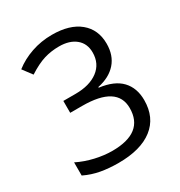

<svg xmlns="http://www.w3.org/2000/svg" viewBox="-173 -845 917 976"><g transform="rotate(-30 286.0 -357.0)"><path d="M491.2 -545.9Q491.2 -477.5 452.9 -434.1Q414.6 -390.6 344.2 -376V-372.1Q430.2 -361.3 471.7 -317.4Q513.2 -273.4 513.2 -202.1Q513.2 -100.1 442.4 -45.2Q371.6 9.8 241.2 9.8Q184.6 9.8 137.5 1.2Q90.3 -7.3 45.9 -28.8V-106Q92.3 -83 144.8 -71Q197.3 -59.1 244.1 -59.1Q429.2 -59.1 429.2 -204.1Q429.2 -334 225.1 -334H154.8V-403.8H226.1Q309.6 -403.8 358.4 -440.7Q407.2 -477.5 407.2 -543Q407.2 -595.2 371.3 -625Q335.4 -654.8 273.9 -654.8Q227.1 -654.8 185.5 -642.1Q144 -629.4 90.8 -595.2L49.8 -649.9Q93.8 -684.6 151.1 -704.3Q208.5 -724.1 272 -724.1Q376 -724.1 433.6 -676.5Q491.2 -628.9 491.2 -545.9Z"/></g></svg>

Font: CAA NEO Sans
Style: Regular
Weight: 400
Version: Version 1.10